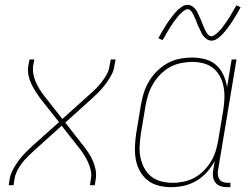

<svg xmlns="http://www.w3.org/2000/svg" viewBox="-20 -766 1040 794"><path d="M16 0 20 -26Q23 -44 32 -61.5Q41 -79 52 -95Q63 -111 76.5 -125.5Q90 -140 104 -153L105 -154Q106 -155 108 -156.5Q110 -158 111 -160L224 -261L145 -361Q135 -375 125.5 -390Q116 -405 108.5 -421.5Q101 -438 97.5 -456.5Q94 -475 97 -494L102 -520H122L117 -494Q115 -476 118 -459.5Q121 -443 127.5 -428Q134 -413 142.5 -399Q151 -385 161 -372L238 -274L348 -373Q363 -386 376.5 -399.5Q390 -413 401.5 -428Q413 -443 422 -459.5Q431 -476 433 -494L438 -520H458L453 -494Q451 -476 442 -458.5Q433 -441 421.5 -425Q410 -409 397 -394.5Q384 -380 369 -367L368 -366Q367 -365 365.5 -363.5Q364 -362 362 -360L250 -259L328 -159Q339 -145 348.5 -130Q358 -115 365 -98.5Q372 -82 375.5 -63.5Q379 -45 376 -26L372 0H352L356 -26Q359 -44 355.5 -60.5Q352 -77 345.5 -92Q339 -107 330.5 -121Q322 -135 312 -148L235 -246L125 -147Q111 -134 97 -120.5Q83 -107 71.5 -92Q60 -77 51.5 -60.5Q43 -44 40 -26L36 0Z M688 8Q661 8 635.5 1.5Q610 -5 590.5 -20.5Q571 -36 558.5 -58.5Q546 -81 541.5 -106.5Q537 -132 538 -159Q539 -186 543 -213L563 -333Q567 -358 575 -383Q583 -408 597 -431Q611 -454 630.5 -473Q650 -492 673.5 -505Q697 -518 723 -523Q749 -528 774 -528Q802 -528 828.5 -521Q855 -514 874 -497Q893 -480 904 -456Q915 -432 919 -405L938 -520H958L881 -58Q880 -49 881.5 -39.5Q883 -30 888.5 -23Q894 -16 903 -13Q912 -10 921 -10H933V8H918Q905 8 892.5 4Q880 0 872 -9.5Q864 -19 861.5 -32Q859 -45 861 -58L868 -100Q855 -76 836 -54.5Q817 -33 792.5 -18.5Q768 -4 741 2Q714 8 688 8ZM694 -10Q717 -10 740.5 -15Q764 -20 785 -31.5Q806 -43 823.5 -61Q841 -79 853.5 -100Q866 -121 872.5 -143.5Q879 -166 883 -189L903 -309Q907 -333 908 -357.5Q909 -382 905 -405Q901 -428 890.5 -448.5Q880 -469 862.5 -483.5Q845 -498 822 -504Q799 -510 775 -510Q752 -510 728 -505Q704 -500 683 -488.5Q662 -477 644 -459Q626 -441 613.5 -420Q601 -399 593.5 -376Q586 -353 582 -330L562 -210Q559 -186 557.5 -161.5Q556 -137 561 -114Q566 -91 577 -70.5Q588 -50 605.5 -36Q623 -22 646.5 -16Q670 -10 694 -10ZM854 -598Q848 -598 842 -600.5Q836 -603 831.5 -607Q827 -611 822.5 -615.5Q818 -620 815.5 -625Q813 -630 810.5 -635.5Q808 -641 805.5 -646.5Q803 -652 800 -657.5Q797 -663 795 -669.5Q793 -676 790.5 -682Q788 -688 785 -693.5Q782 -699 780.5 -703.5Q779 -708 775 -714Q771 -720 766.5 -724Q762 -728 756 -728Q751 -728 749 -726.5Q747 -725 743 -723Q739 -721 734.5 -717Q730 -713 724 -707Q718 -701 716 -698.5Q714 -696 711.5 -692.5Q709 -689 706.5 -686Q704 -683 701.5 -679.5Q699 -676 696 -672Q693 -668 690.5 -663.5Q688 -659 684.5 -654.5Q681 -650 678.5 -645Q676 -640 672.5 -634.5Q669 -629 666 -623.5Q663 -618 659.5 -612Q656 -606 652 -600L635 -608Q641 -620 647 -630Q653 -640 658.5 -649Q664 -658 669 -666Q674 -674 679.5 -681.5Q685 -689 689.5 -695Q694 -701 698.5 -706.5Q703 -712 710.5 -720Q718 -728 726 -734Q734 -740 740.5 -743Q747 -746 756 -746Q762 -746 768 -743.5Q774 -741 778.5 -737.5Q783 -734 787.5 -729Q792 -724 794.5 -719Q797 -714 799.5 -708.5Q802 -703 804.5 -697.5Q807 -692 809.5 -686.5Q812 -681 814.5 -674.5Q817 -668 819.5 -662Q822 -656 824.5 -650.5Q827 -645 829 -640.5Q831 -636 835 -630Q839 -624 843.5 -620Q848 -616 854 -616Q859 -616 861 -617.5Q863 -619 867 -621Q871 -623 875.5 -627Q880 -631 886 -637Q892 -643 894 -645.5Q896 -648 898.5 -651.5Q901 -655 903.5 -658Q906 -661 908.5 -665Q911 -669 914 -672.5Q917 -676 919.5 -680.5Q922 -685 925.5 -689.5Q929 -694 931.5 -699Q934 -704 937.5 -709.5Q941 -715 944 -720.5Q947 -726 950.5 -732Q954 -738 958 -744L975 -736Q969 -724 963 -714Q957 -704 951.5 -695Q946 -686 941 -678Q936 -670 930.5 -662.5Q925 -655 920.5 -649Q916 -643 911.5 -637.5Q907 -632 899.5 -624Q892 -616 884 -610Q876 -604 869.5 -601Q863 -598 854 -598Z"/></svg>

Font: Iosevka Curly Thin
Style: Italic
Weight: 100
Italic angle: -9°
Monospace: yes
Designer: Belleve Invis
Foundry: Belleve Invis
Version: Version 22.1.2; ttfautohint (v1.8.4)